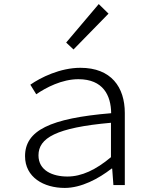

<svg xmlns="http://www.w3.org/2000/svg" viewBox="-20 -909 740 943"><path d="M305 -700 341 -666 513 -842 465 -889ZM103 -142C103 -38 195 14 298 14C379 14 464 -31 528 -81H531L537 0H593V-354C593 -481 526 -576 375 -576C275 -576 179 -528 129 -493L158 -446C206 -479 284 -520 365 -520C487 -520 525 -440 526 -353C226 -328 103 -268 103 -142ZM525 -137C451 -75 381 -42 311 -42C239 -42 169 -71 169 -146C169 -231 255 -282 525 -306Z"/></svg>

Font: Kawkab Mono Light
Style: Regular
Weight: 300
Monospace: yes
Designer: Abdullah Arif
Foundry: Abdullah Arif
Version: Version 1.000;PS 000.500;hotconv 1.0.88;makeotf.lib2.5.64775